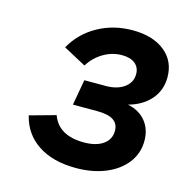

<svg xmlns="http://www.w3.org/2000/svg" viewBox="-85 -603 670 695"><g transform="rotate(15 250.0 -255.5)"><path d="M258.5 12Q172 12 116.5 -24.8Q61 -61.5 45 -128L142.5 -155Q167.5 -85 263 -85Q308 -85 334.5 -103.5Q361 -122 361 -154.5Q361 -181 341.2 -194Q321.5 -207 281 -207H189.5L206.5 -303H287Q329.5 -303 355.8 -322.2Q382 -341.5 382 -372.5Q382 -397.5 364.5 -411.8Q347 -426 315 -426Q279 -426 246.2 -406.8Q213.5 -387.5 193 -354.5L108.5 -400Q141 -458 199.5 -490.5Q258 -523 329.5 -523Q405.5 -523 450 -487.2Q494.5 -451.5 494.5 -391Q494.5 -342.5 464.8 -307.8Q435 -273 382 -258.5Q425.5 -249.5 449.5 -220Q473.5 -190.5 473.5 -147Q473.5 -100.5 446 -64.5Q418.5 -28.5 369.8 -8.2Q321 12 258.5 12Z"/></g></svg>

Font: Overpass SemiBold
Style: Italic
Weight: 600
Italic angle: -10°
Designer: Delve Withrington, Dave Bailey, Thomas Jockin
Foundry: Delve Fonts LLC
Version: Version 4.000